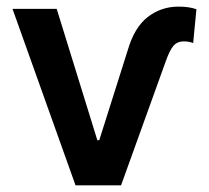

<svg xmlns="http://www.w3.org/2000/svg" viewBox="-20 -557 628 577"><path d="M150.4 -530.3 272.5 -135.7H278.3L363.3 -404.3Q383.3 -474.1 423.6 -505.6Q463.9 -537.1 516.6 -537.1Q548.3 -537.1 570.3 -529.3L560.5 -427.7Q548.3 -432.6 532.2 -432.6Q512.2 -432.6 500.7 -418.7Q489.3 -404.8 477.5 -371.1L343.8 0H207L17.6 -530.3Z"/></svg>

Font: Pretendard Std SemiBold
Style: Regular
Weight: 600
Designer: Base glyphs from Inter by Rasmus Andersson; Hangeul glyphs from Noto Sans CJK(Source Han Sans) by Jang Soo-young and Kan
Foundry: Kil Hyung-jin
Version: Version 1.309